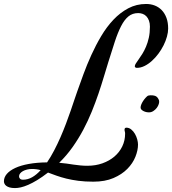

<svg xmlns="http://www.w3.org/2000/svg" viewBox="-260 -811 867 967"><path d="M586.9 -667Q586.9 -648.4 580.8 -626.5Q574.7 -604.5 563.7 -582.5Q552.7 -560.5 537.6 -540.3Q522.5 -520 504.9 -504.2Q487.3 -488.3 468 -478.8Q448.7 -469.2 429.2 -469.2Q423.8 -469.2 421.4 -471.9Q418.9 -474.6 418.9 -477.1Q418.9 -483.4 424.6 -491.9Q430.2 -500.5 438.7 -512.5Q447.3 -524.4 457 -540Q466.8 -555.7 475.3 -575.7Q483.9 -595.7 489.5 -620.8Q495.1 -646 495.1 -676.8Q495.1 -694.3 490.2 -707.3Q485.4 -720.2 477.3 -728.8Q469.2 -737.3 458.5 -741.2Q447.8 -745.1 436 -745.1Q407.2 -745.1 386.7 -728.3Q366.2 -711.4 349.9 -679.4Q333.5 -647.5 318.4 -601.6Q303.2 -555.7 285.2 -497.1Q274.9 -463.9 262.9 -423.8Q251 -383.8 236.1 -339.8Q221.2 -295.9 202.4 -249.5Q183.6 -203.1 159.7 -158Q135.7 -112.8 105.7 -70.3Q75.7 -27.8 38.1 8.8Q57.6 10.3 75.7 12.9Q93.8 15.6 110.8 18.1Q127.9 20.5 145 22.2Q162.1 23.9 180.2 23.9Q221.2 23.9 256.1 11.5Q291 -1 316.4 -22.7Q341.8 -44.4 356 -74Q370.1 -103.5 370.1 -138.2Q370.1 -144 368.7 -148.4Q367.2 -152.8 367.2 -158.2Q367.2 -163.6 370.1 -165.8Q373 -168 376 -168Q390.1 -168 401.1 -158.9Q412.1 -149.9 419.7 -136.7Q427.2 -123.5 431.2 -108.9Q435.1 -94.2 435.1 -83Q435.1 -54.2 421.9 -21.2Q408.7 11.7 381.3 39.6Q354 67.4 311.5 85.7Q269 104 210 104Q168 104 134.5 99.6Q101.1 95.2 73.7 88.4Q46.4 81.5 23.9 73.5Q1.5 65.4 -18.1 58.1Q-47.9 81.1 -72.8 96.2Q-97.7 111.3 -118.2 120.1Q-138.7 128.9 -155 132.6Q-171.4 136.2 -184.1 136.2Q-200.7 136.2 -211.4 133.1Q-222.2 129.9 -228.5 125Q-234.9 120.1 -237.5 114Q-240.2 107.9 -240.2 102.1Q-240.2 82 -225.6 64.9Q-210.9 47.9 -183.1 34.9Q-155.3 22 -114.7 14.6Q-74.2 7.3 -22.9 6.8Q-4.4 -20.5 12.7 -53.2Q29.8 -85.9 44.7 -120.1Q59.6 -154.3 72.5 -188.5Q85.4 -222.7 95.9 -253.2Q106.4 -283.7 114.7 -308.8Q123 -334 128.9 -350.1Q142.6 -389.2 160.2 -437Q177.7 -484.9 200 -533.9Q222.2 -583 249.8 -629.4Q277.3 -675.8 311.3 -711.7Q345.2 -747.6 386.2 -769.3Q427.2 -791 476.1 -791Q499.5 -791 519.5 -783.2Q539.6 -775.4 554.7 -759.8Q569.8 -744.1 578.4 -720.9Q586.9 -697.8 586.9 -667ZM-145 94.2Q-120.1 94.2 -97.9 81.5Q-75.7 68.8 -55.2 45.9Q-75.7 40 -99.1 40Q-112.3 40 -124 43Q-135.7 45.9 -144.5 50.8Q-153.3 55.7 -158.7 62.5Q-164.1 69.3 -164.1 77.1Q-164.1 84 -159.2 89.1Q-154.3 94.2 -145 94.2ZM541 -305.2Q543 -297.9 539.8 -287.4Q536.6 -276.9 529.5 -267.6Q522.5 -258.3 512.2 -251.7Q502 -245.1 490.7 -245.1Q475.6 -245.1 463.4 -251.2Q451.2 -257.3 448.7 -265.1Q447.3 -270 449.2 -277.6Q451.2 -285.2 455.6 -293.5Q460 -301.8 466.3 -310.1Q472.7 -318.4 480 -325.2Q483.9 -329.1 489 -330.1Q494.1 -331.1 499 -331.1Q518.6 -331.1 527.3 -325Q536.1 -318.8 541 -305.2Z"/></svg>

Font: Mervale Script
Style: Regular
Weight: 400
Designer: Astigmatic (AOETI)
Foundry: Astigmatic (AOETI)
Version: Version 1.000